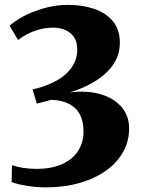

<svg xmlns="http://www.w3.org/2000/svg" viewBox="-20 -772 606 809"><path d="M172 17.5Q133.5 17.5 92.2 10.8Q51 4 29 -5L30.5 -76Q54.5 -68 79.5 -64.2Q104.5 -60.5 134 -60.5Q198 -60.5 242 -80.5Q286 -100.5 309 -136.2Q332 -172 332 -218Q332 -260.5 316.8 -289.5Q301.5 -318.5 271 -334.2Q240.5 -350 196 -351.5Q188 -349 176.5 -346Q165 -343 154 -340.2Q143 -337.5 135 -335.5L117 -395.5Q137 -399 157.5 -406Q178 -413 195.5 -421Q231.5 -437 255.8 -458.5Q280 -480 292.8 -506.5Q305.5 -533 305.5 -563Q305.5 -596.5 291 -616.8Q276.5 -637 253.8 -646.2Q231 -655.5 205.5 -655.5Q172.5 -655.5 144.5 -647.5Q116.5 -639.5 94.2 -627.8Q72 -616 56 -603.5L20.5 -663.5Q41.5 -683.5 79.8 -703.8Q118 -724 166.8 -737.8Q215.5 -751.5 266.5 -751.5Q327 -751.5 376.5 -734.8Q426 -718 455.5 -682.8Q485 -647.5 485 -591.5Q485 -551 467.8 -518Q450.5 -485 420.8 -459.2Q391 -433.5 353.2 -414.2Q315.5 -395 274 -382.5Q345.5 -391.5 402 -375.5Q458.5 -359.5 491.2 -322.2Q524 -285 524 -230.5Q524 -177 499 -132Q474 -87 427.2 -53.5Q380.5 -20 315.8 -1.2Q251 17.5 172 17.5Z"/></svg>

Font: Merriweather 48pt Black
Style: Regular
Weight: 900
Version: Version 2.100